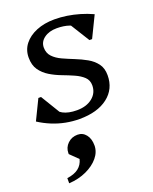

<svg xmlns="http://www.w3.org/2000/svg" viewBox="-156 -573 753 946"><g transform="rotate(-20 220.5 -100.0)"><path d="M197 12Q161 12 125 5Q89 -2 55 -16Q21 -30 -10 -50L41 -155H55L126 -38L73 -47V-102Q99 -63 127 -48Q155 -33 200 -33Q250 -33 281 -58Q312 -83 312 -123Q312 -150 294 -167Q276 -184 248 -196.5Q220 -209 188 -221Q156 -233 128 -250Q100 -267 82 -292.5Q64 -318 64 -358Q64 -398 87.5 -428Q111 -458 152.5 -475Q194 -492 247 -492Q280 -492 312.5 -487Q345 -482 377.5 -472.5Q410 -463 443 -448L389 -337H375L301 -456L365 -447V-402Q337 -427 309 -437Q281 -447 243 -447Q203 -447 177 -428Q151 -409 151 -379Q151 -350 169 -331Q187 -312 215.5 -299Q244 -286 275.5 -273.5Q307 -261 335.5 -245Q364 -229 382 -205Q400 -181 400 -144Q400 -72 345.5 -30Q291 12 197 12ZM40 292V265Q78 260 100 243Q122 226 129 197L87 156V151Q87 122 108 101.5Q129 81 160 81Q187 81 204 102.5Q221 124 221 159Q221 193 197 222Q173 251 132 270Q91 289 40 292Z"/></g></svg>

Font: Platypi Light
Style: Italic
Weight: 300
Italic angle: -13°
Designer: David Sargent
Foundry: Bolt Cutter Type
Version: Version 1.200